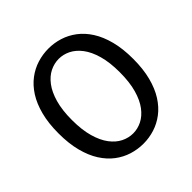

<svg xmlns="http://www.w3.org/2000/svg" viewBox="-187 -859 1023 1023"><g transform="rotate(-45 325.0 -347.5)"><path d="M324.1 11Q281 11 239.8 -1.8Q198.5 -14.6 162.9 -41.6Q127.2 -68.7 100.1 -111.1Q73.1 -153.5 57.8 -212.3Q42.4 -271.1 42.4 -348Q42.4 -424.4 57.8 -483.2Q73.1 -542 100.1 -584.3Q127.2 -626.6 162.9 -653.5Q198.5 -680.4 239.8 -693.2Q281 -706 324.1 -706Q367.1 -706 407.9 -693.2Q448.8 -680.4 484.5 -653.5Q520.3 -626.6 547.2 -584.3Q574.2 -542 589.5 -483.2Q604.9 -424.4 604.9 -348Q604.9 -271.1 589.5 -212.3Q574.2 -153.5 547.2 -111.1Q520.3 -68.7 484.5 -41.6Q448.8 -14.6 407.9 -1.8Q367.1 11 324.1 11ZM324.1 -66.6Q358 -66.6 390.1 -82.5Q422.1 -98.5 447.9 -132.4Q473.6 -166.4 488.7 -219.8Q503.9 -273.1 503.9 -348Q503.9 -422.4 488.7 -475.6Q473.6 -528.9 447.9 -562.7Q422.1 -596.5 390.1 -612.5Q358 -628.4 324.1 -628.4Q290 -628.4 257.7 -612.5Q225.4 -596.5 199.7 -562.7Q173.9 -528.9 158.7 -475.6Q143.4 -422.4 143.4 -348Q143.4 -273.1 158.7 -219.8Q173.9 -166.4 199.7 -132.4Q225.4 -98.5 257.7 -82.5Q290 -66.6 324.1 -66.6Z"/></g></svg>

Font: Trispace Thin
Style: Regular
Weight: 100
Designer: Tyler Finck
Foundry: Etcetera Type Company
Version: Version 1.210